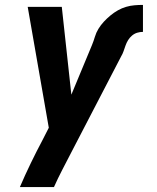

<svg xmlns="http://www.w3.org/2000/svg" viewBox="-20 -548 640 783"><path d="M61 215Q82 166 105.5 117.5Q129 69 154 22L179 -27L93 -520H232L271 -162L355 -364Q362 -381 367 -398Q372 -415 381.5 -430.5Q391 -446 403.5 -459.5Q416 -473 430.5 -485Q445 -497 461 -506Q477 -515 494 -520Q511 -525 528.5 -526.5Q546 -528 563 -528V-418Q551 -418 539.5 -414.5Q528 -411 518.5 -403Q509 -395 502.5 -384.5Q496 -374 492 -362.5Q488 -351 484 -339.5Q480 -328 474 -318L271 73Q253 108 234.5 143.5Q216 179 200 215Z"/></svg>

Font: Iosevka XBd Ex Obl
Style: Regular
Weight: 800
Width: 7
Italic angle: -9°
Monospace: yes
Designer: Belleve Invis
Foundry: Belleve Invis
Version: Version 32.5.0; ttfautohint (v1.8.4)